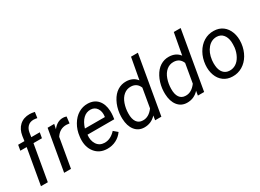

<svg xmlns="http://www.w3.org/2000/svg" viewBox="-29 -1448 2905 2145"><g transform="rotate(-30 1423.0 -375.5)"><path d="M58.1 0 138.2 -458.5H56.6L68.8 -528.3H149.9L158.7 -590.8Q171.4 -670.4 220.2 -715.3Q271.5 -762.2 351.1 -761.2Q376 -761.2 414.1 -752.9L403.3 -679.2Q379.9 -684.1 356 -685.1Q310.1 -685.1 281.5 -656.5Q252.9 -627.9 246.1 -580.6L238.3 -528.3H347.7L335.4 -458.5H226.1L146.5 0Z M685.5 -447.8 644 -452.1Q559.1 -452.1 510.3 -375.5L445.3 0H356.9L448.7 -528.3L534.2 -528.8L521 -467.3Q577.1 -541 653.3 -539.1Q669.4 -539.1 695.3 -531.7Z M909.2 9.8Q810.5 7.8 754.9 -63Q699.2 -133.8 708 -244.1L710.4 -265.1Q718.8 -343.8 757.1 -408.7Q795.4 -473.6 850.6 -506.6Q905.8 -539.6 969.7 -538.1Q1051.3 -536.1 1097.7 -483.9Q1144 -431.6 1148.4 -342.3Q1149.9 -310.5 1146.5 -278.8L1141.1 -238.3H795.9Q787.1 -166.5 819.6 -116.2Q852.1 -65.9 916.5 -64Q994.6 -62 1061 -134.3L1111.8 -91.3Q1078.6 -43.5 1026.1 -16.4Q973.6 10.7 909.2 9.8ZM965.3 -464.4Q910.6 -465.8 869.9 -427.2Q829.1 -388.7 805.2 -312.5L1062 -312L1064 -319.8Q1071.8 -381.3 1044.2 -422.1Q1016.6 -462.9 965.3 -464.4Z M1224.6 -265.1Q1234.4 -345.7 1269 -410.6Q1303.7 -475.6 1354.5 -507.8Q1405.3 -540 1466.3 -538.6Q1554.7 -536.6 1602.1 -474.1L1652.8 -750H1741.2L1611.3 0H1530.8L1540 -56.6Q1477.5 11.7 1385.7 9.8Q1312.5 7.8 1269 -47.6Q1225.6 -103 1222.2 -196.3Q1220.7 -225.1 1224.6 -265.1ZM1309.6 -214.4Q1308.1 -144.5 1334.5 -106Q1360.8 -67.4 1411.6 -66.4Q1488.3 -63 1547.9 -143.6L1589.8 -387.7Q1560.5 -460 1483.4 -461.9Q1431.2 -463.4 1391.4 -430.4Q1351.6 -397.5 1330.8 -338.1Q1310.1 -278.8 1309.6 -214.4Z M1776.4 -265.1Q1786.1 -345.7 1820.8 -410.6Q1855.5 -475.6 1906.2 -507.8Q1957 -540 2018.1 -538.6Q2106.4 -536.6 2153.8 -474.1L2204.6 -750H2293L2163.1 0H2082.5L2091.8 -56.6Q2029.3 11.7 1937.5 9.8Q1864.3 7.8 1820.8 -47.6Q1777.3 -103 1773.9 -196.3Q1772.5 -225.1 1776.4 -265.1ZM1861.3 -214.4Q1859.9 -144.5 1886.2 -106Q1912.6 -67.4 1963.4 -66.4Q2040 -63 2099.6 -143.6L2141.6 -387.7Q2112.3 -460 2035.2 -461.9Q1982.9 -463.4 1943.1 -430.4Q1903.3 -397.5 1882.6 -338.1Q1861.8 -278.8 1861.3 -214.4Z M2596.2 -538.1Q2662.6 -537.1 2710 -502Q2757.3 -466.8 2780 -405Q2802.7 -343.3 2795.4 -270L2794.4 -259.3Q2785.2 -182.1 2748.5 -119.9Q2711.9 -57.6 2653.8 -22.9Q2595.7 11.7 2526.4 9.8Q2460.4 8.8 2412.8 -26.4Q2365.2 -61.5 2343.3 -122.1Q2321.3 -182.6 2327.6 -255.4Q2335 -337.4 2372.1 -402.8Q2409.2 -468.3 2467.5 -504.2Q2525.9 -540 2596.2 -538.1ZM2416.5 -254.9Q2413.1 -224.1 2416.5 -190.9Q2421.4 -133.3 2450.9 -99.1Q2480.5 -64.9 2529.8 -63.5Q2573.7 -62 2610.8 -85.2Q2647.9 -108.4 2673.3 -155.3Q2698.7 -202.1 2706.1 -259.3Q2710 -304.2 2707.5 -335Q2701.7 -394 2671.9 -428.2Q2642.1 -462.4 2592.8 -464.4Q2524.4 -465.8 2476.6 -410.6Q2428.7 -355.5 2417.5 -266.1Z"/></g></svg>

Font: RobotoDraft
Style: Italic
Weight: 400
Italic angle: -12°
Version: Version 2.001101; 2014